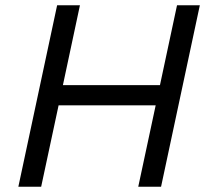

<svg xmlns="http://www.w3.org/2000/svg" viewBox="-20 -708 783 728"><path d="M49.6 0 196.6 -688H283.1L218.5 -385.1H586.5L651.2 -688H737.7L590.7 0H504.2L570.3 -308.7H202.2L136.1 0Z"/></svg>

Font: Saira Thin
Style: Italic
Weight: 100
Italic angle: -12°
Designer: Hector Gatti with collaboration of the Omnibus-Type team
Foundry: Omnibus-Type
Version: Version 1.101